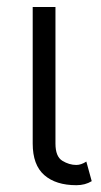

<svg xmlns="http://www.w3.org/2000/svg" viewBox="-20 -528 293 556"><path d="M230 -60.1 245.6 -3.4Q226.6 8.3 201.2 8.3Q141.6 8.3 108.2 -21Q74.7 -50.3 74.7 -112.3V-507.8H140.6V-112.3Q140.6 -74.7 160.4 -62.5Q180.2 -50.3 201.2 -50.3Q214.8 -50.3 230 -60.1Z"/></svg>

Font: Giphurs Light
Style: Regular
Weight: 300
Version: Version 0.920; ttfautohint (v1.8.4.7-5d5b)